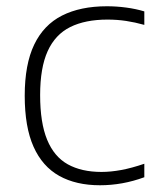

<svg xmlns="http://www.w3.org/2000/svg" viewBox="-20 -568 490 598"><path d="M291.5 9Q217 9 164.5 -20.2Q112 -49.5 84.5 -111Q57 -172.5 57 -270Q57 -367.5 86.5 -429Q116 -490.5 173.2 -519.5Q230.5 -548.5 313 -548.5Q342.5 -548.5 372.8 -544.5Q403 -540.5 429.5 -532.5V-490.5Q401 -498.5 372.8 -502.8Q344.5 -507 315 -507Q245.5 -507 198.8 -483.8Q152 -460.5 128.5 -408.8Q105 -357 105 -272Q105 -185.5 126.8 -132.8Q148.5 -80 191.2 -56.2Q234 -32.5 296 -32.5Q325 -32.5 357.5 -38.5Q390 -44.5 429.5 -58V-16Q395.5 -3.5 360.8 2.8Q326 9 291.5 9Z"/></svg>

Font: Encode Sans SemiExpanded ExtraLight
Style: Regular
Weight: 250
Width: 6
Designer: Multiple Designers
Foundry: Impallari Type
Version: Version 3.002